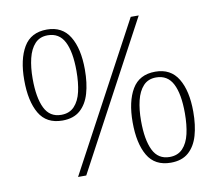

<svg xmlns="http://www.w3.org/2000/svg" viewBox="-80 -819 1047 923"><g transform="rotate(-10 443.5 -357.0)"><path d="M230 0 613 -714H652L270 0ZM204 -280Q126 -280 91 -340Q56 -400 56 -503Q56 -604 91.5 -664Q127 -724 205 -724Q280 -724 316 -664.5Q352 -605 352 -503Q352 -437 337.5 -387Q323 -337 290.5 -308.5Q258 -280 204 -280ZM203 -308Q243 -308 267 -333.5Q291 -359 301 -402.5Q311 -446 311 -503Q311 -597 285.5 -646.5Q260 -696 204 -696Q165 -696 141.5 -670.5Q118 -645 107.5 -601.5Q97 -558 97 -503Q97 -410 122 -359Q147 -308 203 -308ZM682 10Q604 10 569 -50Q534 -110 534 -213Q534 -314 569.5 -374Q605 -434 683 -434Q758 -434 794 -374.5Q830 -315 830 -213Q830 -147 815.5 -97Q801 -47 768.5 -18.5Q736 10 682 10ZM681 -18Q721 -18 745 -43.5Q769 -69 779 -112.5Q789 -156 789 -213Q789 -307 763.5 -356.5Q738 -406 682 -406Q643 -406 619.5 -380.5Q596 -355 585.5 -311.5Q575 -268 575 -213Q575 -120 600 -69Q625 -18 681 -18Z"/></g></svg>

Font: Noto Serif Armenian ExtraLight
Style: Regular
Weight: 250
Version: Version 2.007